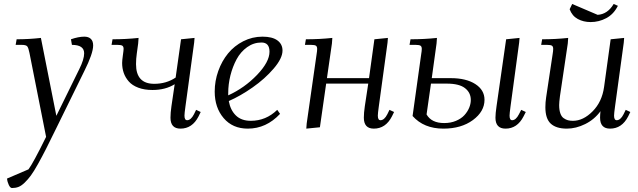

<svg xmlns="http://www.w3.org/2000/svg" viewBox="-20 -635 3184 958"><path d="M15.1 255.9 122.1 210Q144.5 180.7 210 47.9L127 -371.1Q122.1 -396 116 -403.6Q109.9 -411.1 88.9 -411.1H58.1L63 -439Q124 -439 184.1 -445.8L261.2 -57.1L376 -291Q399.9 -338.9 399.9 -369.1Q399.9 -411.1 338.9 -411.1L334 -439Q371.6 -452.1 400.9 -452.1Q421.4 -452.1 433.1 -441.2Q444.8 -430.2 444.8 -408.2Q444.8 -368.2 399.9 -278.8L261.2 3.9Q230 67.9 210.2 106.9Q190.4 146 169.4 183.6Q148.4 221.2 134 240.7Q119.6 260.3 103.3 276.1Q86.9 292 72.3 297.6Q57.6 303.2 40 303.2Q31.2 303.2 23.9 287.8Q16.6 272.5 15.1 255.9Z M536.6 -411.1 541.5 -439Q608.4 -439 671.4 -445.8L669.4 -418L662.6 -368.2Q658.7 -341.3 658.7 -314.9Q658.7 -216.8 749.5 -216.8Q810.1 -216.8 856.4 -248L883.3 -439L950.7 -445.8L948.7 -421.9L905.3 -104Q900.4 -68.8 900.4 -58.1Q900.4 -35.2 913.6 -35.2Q932.6 -35.2 947.8 -64.9L958.5 -86.9L981.4 -76.2L970.7 -54.2Q939.5 6.8 880.4 6.8Q830.6 6.8 830.6 -47.9Q830.6 -71.8 835.4 -105L851.6 -214.8Q805.7 -186 740.7 -186Q700.2 -186 669.9 -197.5Q639.6 -209 622.6 -228.5Q605.5 -248 597.4 -271.2Q589.4 -294.4 589.4 -320.8Q589.4 -332.5 593 -358.4Q596.7 -384.3 596.7 -391.1Q596.7 -402.8 590.3 -407Q584 -411.1 566.4 -411.1Z M1051.3 -178.2Q1051.3 -231 1069.1 -280.8Q1086.9 -330.6 1117.9 -368.4Q1148.9 -406.2 1193.8 -429.2Q1238.8 -452.1 1289.6 -452.1Q1338.9 -452.1 1364.3 -433.3Q1389.6 -414.6 1389.6 -382.8Q1389.6 -344.2 1345.7 -293Q1301.8 -241.7 1240.7 -199Q1179.7 -156.2 1121.6 -130.9Q1129.4 -85.9 1156.7 -59.1Q1184.1 -32.2 1231.4 -32.2Q1307.1 -32.2 1363.3 -86.9L1377.4 -66.9Q1308.6 6.8 1216.3 6.8Q1140.6 6.8 1095.9 -45.7Q1051.3 -98.1 1051.3 -178.2ZM1118.7 -159.2Q1200.2 -196.3 1262.5 -261.2Q1324.7 -326.2 1324.7 -377Q1324.7 -422.9 1284.7 -422.9Q1245.6 -422.9 1213.1 -399.7Q1180.7 -376.5 1160.6 -339.4Q1140.6 -302.2 1129.6 -258.3Q1118.7 -214.4 1118.7 -169.9Z M1501.5 -411.1 1506.3 -439Q1575.2 -439 1638.2 -445.8L1636.2 -418L1611.3 -245.1H1821.3L1848.1 -439L1915.5 -445.8L1913.6 -421.9L1870.1 -104Q1865.2 -68.8 1865.2 -58.1Q1865.2 -35.2 1878.4 -35.2Q1897.5 -35.2 1912.6 -64.9L1923.3 -86.9L1946.3 -76.2L1935.5 -54.2Q1904.3 6.8 1845.2 6.8Q1795.4 6.8 1795.4 -47.9Q1795.4 -71.8 1800.3 -105L1817.4 -217.8H1607.4L1576.2 0L1508.3 6.8L1510.3 -19L1559.6 -363.8Q1562.5 -380.9 1562.5 -391.1Q1562.5 -402.8 1556.2 -407Q1549.8 -411.1 1532.2 -411.1Z M2023.4 -411.1 2028.3 -439Q2097.2 -439 2160.2 -445.8L2158.2 -418L2134.3 -245.1H2229.5Q2305.7 -245.1 2351.6 -215.6Q2397.5 -186 2397.5 -137.2Q2397.5 -78.6 2339.6 -35.9Q2281.7 6.8 2192.4 6.8Q2094.7 6.8 2038.6 -56.2L2081.5 -363.8Q2084.5 -380.9 2084.5 -391.1Q2084.5 -402.8 2078.1 -407Q2071.8 -411.1 2054.2 -411.1ZM2108.4 -64Q2132.8 -21 2196.3 -21Q2229 -21 2255.1 -32Q2281.2 -43 2296.9 -60.1Q2312.5 -77.1 2320.8 -96.9Q2329.1 -116.7 2329.1 -136.2Q2329.1 -172.9 2300 -195.3Q2271 -217.8 2209.5 -217.8H2130.4ZM2452.1 -47.9Q2452.1 -68.4 2457.5 -105L2505.4 -439L2572.3 -445.8L2570.3 -421.9L2527.3 -104Q2522.5 -68.8 2522.5 -58.1Q2522.5 -35.2 2535.2 -35.2Q2554.2 -35.2 2569.3 -64.9L2580.6 -86.9L2603.5 -76.2L2592.3 -54.2Q2561 6.8 2502.4 6.8Q2452.1 6.8 2452.1 -47.9Z M2680.2 -411.1 2685.1 -439Q2752 -439 2814.9 -445.8L2813 -418L2773.9 -154.8Q2770 -124.5 2770 -110.8Q2770 -85.9 2775.9 -69.3Q2781.7 -52.7 2792.7 -45.2Q2803.7 -37.6 2814.2 -34.9Q2824.7 -32.2 2838.9 -32.2Q2890.1 -32.2 2937 -79.6Q2983.9 -127 2994.1 -201.2L3026.9 -439L3094.2 -445.8L3092.3 -421.9L3048.8 -104Q3043.9 -68.8 3043.9 -58.1Q3043.9 -35.2 3057.1 -35.2Q3076.2 -35.2 3091.3 -64.9L3102.1 -86.9L3125 -76.2L3114.3 -54.2Q3083 6.8 3023.9 6.8Q2974.1 6.8 2974.1 -47.9Q2974.1 -60.5 2976.1 -80.1Q2946.3 -39.1 2900.1 -16.1Q2854 6.8 2808.1 6.8Q2755.4 6.8 2728.3 -17.8Q2701.2 -42.5 2701.2 -100.1Q2701.2 -124.5 2705.1 -149.9L2737.3 -363.8Q2740.2 -380.9 2740.2 -391.1Q2740.2 -402.8 2733.9 -407Q2727.5 -411.1 2710 -411.1ZM2822.3 -588.9 2835 -615.2 2961.9 -561Q3011.7 -564 3042 -615.2L3063 -606Q3042 -564 3005.1 -544.4Q2968.3 -524.9 2927.2 -524.9Q2891.1 -524.9 2862.8 -540.3Q2834.5 -555.7 2822.3 -588.9Z"/></svg>

Font: Dihjauti S
Style: Italic
Weight: 400
Italic angle: -9°
Designer: T. Christopher White
Version: Version 3.0.0